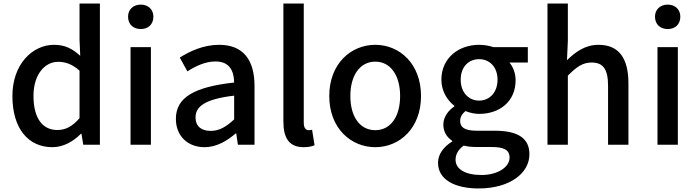

<svg xmlns="http://www.w3.org/2000/svg" viewBox="-20 -817 3933 1084"><path d="M276 14C339 14 396 -20 437 -62H440L450 0H544V-797H429V-593L433 -502C389 -541 349 -564 285 -564C163 -564 50 -454 50 -275C50 -92 139 14 276 14ZM304 -83C218 -83 169 -152 169 -276C169 -395 232 -468 308 -468C349 -468 388 -455 429 -418V-150C389 -103 350 -83 304 -83Z M717 0H832V-551H717ZM775 -653C817 -653 846 -680 846 -723C846 -763 817 -791 775 -791C732 -791 703 -763 703 -723C703 -680 732 -653 775 -653Z M1135 14C1201 14 1260 -20 1310 -63H1314L1323 0H1417V-331C1417 -478 1354 -564 1217 -564C1129 -564 1052 -528 995 -492L1038 -414C1085 -444 1139 -470 1197 -470C1278 -470 1301 -414 1302 -351C1073 -326 973 -265 973 -146C973 -49 1040 14 1135 14ZM1170 -78C1121 -78 1084 -100 1084 -155C1084 -216 1139 -258 1302 -277V-143C1257 -101 1218 -78 1170 -78Z M1694 14C1723 14 1742 9 1756 3L1742 -84C1731 -82 1727 -82 1722 -82C1708 -82 1695 -93 1695 -124V-797H1580V-130C1580 -40 1611 14 1694 14Z M2099 14C2235 14 2357 -92 2357 -275C2357 -458 2235 -564 2099 -564C1962 -564 1839 -458 1839 -275C1839 -92 1962 14 2099 14ZM2099 -82C2012 -82 1958 -158 1958 -275C1958 -391 2012 -469 2099 -469C2185 -469 2239 -391 2239 -275C2239 -158 2185 -82 2099 -82Z M2682 247C2858 247 2969 161 2969 54C2969 -39 2901 -79 2772 -79H2670C2600 -79 2578 -101 2578 -133C2578 -160 2591 -175 2608 -190C2632 -180 2661 -174 2685 -174C2800 -174 2891 -243 2891 -364C2891 -405 2876 -441 2856 -464H2960V-551H2765C2744 -558 2716 -564 2685 -564C2571 -564 2472 -491 2472 -367C2472 -301 2507 -249 2545 -220V-216C2513 -195 2483 -158 2483 -114C2483 -70 2505 -41 2533 -22V-18C2482 13 2453 56 2453 102C2453 198 2549 247 2682 247ZM2685 -249C2628 -249 2581 -293 2581 -367C2581 -441 2627 -483 2685 -483C2743 -483 2789 -440 2789 -367C2789 -293 2742 -249 2685 -249ZM2698 171C2607 171 2552 138 2552 85C2552 57 2565 29 2598 5C2621 11 2646 13 2672 13H2755C2821 13 2857 27 2857 73C2857 124 2794 171 2698 171Z M3071 0H3186V-390C3235 -439 3269 -464 3320 -464C3385 -464 3413 -427 3413 -332V0H3528V-346C3528 -486 3476 -564 3359 -564C3284 -564 3229 -524 3181 -477L3186 -586V-797H3071Z M3692 0H3807V-551H3692ZM3750 -653C3792 -653 3821 -680 3821 -723C3821 -763 3792 -791 3750 -791C3707 -791 3678 -763 3678 -723C3678 -680 3707 -653 3750 -653Z"/></svg>

Font: GenYoGothic2 TW M
Style: Regular
Weight: 500
Version: Version 2.100;PS 2.1;hotconv 16.6.51;makeotf.lib2.5.65220 DE